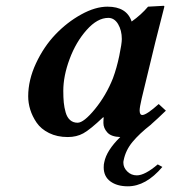

<svg xmlns="http://www.w3.org/2000/svg" viewBox="-20 -467 597 668"><path d="M544.9 113.8Q487.8 181.2 424.8 181.2Q387.2 181.2 364 164.1Q340.8 147 340.8 115.2Q340.8 104 342.8 97.2Q350.6 56.6 398.4 9.8Q366.7 8.8 353.3 -6.3Q339.8 -21.5 339.8 -39.1Q339.8 -52.2 340.8 -58.1L338.9 -59.1Q293.5 -16.1 270 -3.2Q246.6 9.8 215.8 9.8Q178.7 9.8 150.6 -4.2Q122.6 -18.1 107.4 -40.3Q92.3 -62.5 85.2 -85.7Q78.1 -108.9 78.1 -131.8Q78.1 -188.5 105.2 -246.6Q132.3 -304.7 172.9 -347.2Q213.4 -389.6 262.5 -416.7Q311.5 -443.8 354 -443.8Q420.9 -443.8 438 -392.1Q471.2 -415.5 495.1 -443.8L549.8 -446.8Q551.8 -446.8 551.8 -443.8L520.5 -320.8L473.1 -125Q465.8 -93.3 465.8 -83Q465.8 -66.9 475.1 -66.9Q489.7 -66.9 532.2 -105L557.1 -82Q526.9 -52.7 507.8 -36.1L504.9 -33.2Q465.3 -2.4 441.2 26.6Q417 55.7 410.2 90.8Q409.2 93.8 409.2 99.1Q409.2 116.2 422.9 129.6Q436.5 143.1 456.1 143.1Q483.9 143.1 528.8 105ZM373 -194.8Q386.2 -230.5 395 -272.9Q403.8 -315.4 403.8 -331.1Q403.8 -361.3 390.9 -383.1Q377.9 -404.8 356.9 -404.8Q318.8 -404.8 281.5 -362.8Q244.1 -320.8 222.2 -261.7Q200.2 -202.6 200.2 -150.9Q200.2 -127.4 201.9 -110.1Q203.6 -92.8 208.5 -75.7Q213.4 -58.6 223.9 -49.3Q234.4 -40 250 -40Q271.5 -40 310.3 -87.4Q349.1 -134.8 373 -194.8Z"/></svg>

Font: Linux Libertine G
Style: Bold Italic
Weight: 700
Italic angle: -11.5°
Designer: Philipp H. Poll
Foundry: Philipp H. Poll
Version: Version 4.1.0